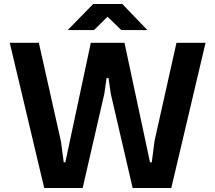

<svg xmlns="http://www.w3.org/2000/svg" viewBox="-20 -944 1081 964"><path d="M202 0 29 -729H175L286 -234L300 -129H308L318 -176L436 -729H605L723 -177L733 -129H742L756 -237L866 -729H1012L840 0H646L536 -474L525 -552H515L504 -474L395 0ZM320 -793 448 -924H594L720 -793H589L520 -860L452 -793Z"/></svg>

Font: Hubot Sans SemiBold
Style: Regular
Weight: 600
Designer: Deni Anggara
Foundry: GitHub, Inc., Subsidiary of Microsoft Corporation
Version: Version 2.000